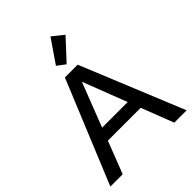

<svg xmlns="http://www.w3.org/2000/svg" viewBox="-262 -1095 1235 1235"><g transform="rotate(-45 355.0 -478.0)"><path d="M8.3 0 297.9 -703.1H414.1L702.1 0H589.8L355.5 -606.4L120.6 0ZM167 -220.2V-305.7H543V-220.2ZM365.7 -754.9 310.1 -796.9 418.9 -955.6 495.1 -894.5Z"/></g></svg>

Font: Schibsted Grotesk Medium
Style: Regular
Weight: 500
Designer: Bakken & Baeck AS, Henrik Kongsvoll
Foundry: Schibsted ASA
Version: Version 1.100;gftools[0.9.25]